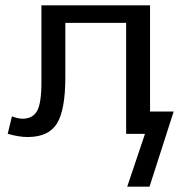

<svg xmlns="http://www.w3.org/2000/svg" viewBox="-20 -504 696 723"><path d="M545 -84H634L543 199H459L526 0H455V-418H226V-213Q226 -90 194.5 -39Q163 12 84 12Q52 12 9 0L25 -66Q48 -57 65 -57Q103 -57 119.5 -86Q136 -115 136 -195V-484H545Z"/></svg>

Font: Play
Style: Regular
Weight: 400
Designer: Jonas Hecksher
Foundry: Jonas Hecksher, Playtypeª, e-types AS
Version: Version 1.002